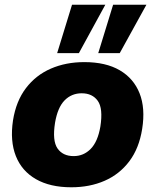

<svg xmlns="http://www.w3.org/2000/svg" viewBox="-20 -782 657 813"><path d="M282 11Q192 11 132 -23.5Q72 -58 47 -121.5Q22 -185 35 -272Q48 -354 90 -409Q132 -464 195.5 -491.5Q259 -519 337 -519Q428 -519 487 -484.5Q546 -450 571 -387Q596 -324 582 -236Q569 -154 527.5 -99Q486 -44 423 -16.5Q360 11 282 11ZM292 -121Q334 -121 364 -151.5Q394 -182 405 -246Q417 -323 394 -355Q371 -387 326 -387Q283 -387 253.5 -357Q224 -327 213 -262Q201 -186 223.5 -153.5Q246 -121 292 -121ZM396 -557 459 -762H600L487 -557ZM222 -557 285 -762H426L314 -557Z"/></svg>

Font: Mulish ExtraLight Black
Style: Italic
Weight: 900
Italic angle: -9°
Version: Version 3.603